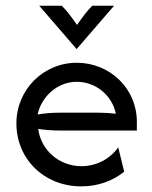

<svg xmlns="http://www.w3.org/2000/svg" viewBox="-20 -645 533 673"><path d="M248.6 -472.9 379.9 -625H303.5C284 -605.6 270.1 -586.1 250 -557.6C229.9 -586.1 216 -605.6 196.5 -625H117.4ZM265.3 8.3C322.2 8.3 375 -10.4 415.3 -43.1L394.4 -128.5C366.7 -88.9 318.8 -62.5 266 -62.5C186.8 -62.5 123.6 -118.8 113.9 -193.1C138.2 -189.6 163.2 -187.5 187.5 -187.5H459.7V-218.1C459.7 -335.4 364.6 -425 249.3 -425C131.9 -425 37.5 -330.6 37.5 -212.5C37.5 -88.2 134 8.3 265.3 8.3ZM111.8 -243.8C125.7 -306.9 181.2 -358.3 249.3 -358.3C315.3 -358.3 372.9 -311.1 386.1 -246.5C366 -248.6 345.8 -250 325.7 -250H187.5C162.5 -250 136.8 -247.9 111.8 -243.8Z"/></svg>

Font: Afacad
Style: Regular
Weight: 400
Designer: Kristian Moeller
Foundry: Dicotype
Version: Version 1.000